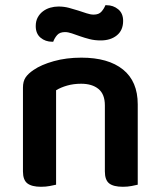

<svg xmlns="http://www.w3.org/2000/svg" viewBox="-20 -709 612 736"><path d="M382 -305Q382 -348 357.5 -368Q333 -388 291 -388Q262 -388 237.5 -381Q213 -374 195 -363V-1Q186 1 171 4Q156 7 137 7Q102 7 85 -6Q68 -19 68 -52V-373Q68 -397 78 -412Q88 -427 109 -441Q138 -461 186 -474.5Q234 -488 292 -488Q395 -488 451.5 -442.5Q508 -397 508 -309V-1Q500 1 484.5 4Q469 7 451 7Q415 7 398.5 -6Q382 -19 382 -52ZM204 -684Q225 -684 244 -679Q263 -674 280 -668.5Q297 -663 312 -658Q327 -653 339 -653Q359 -653 369 -664.5Q379 -676 384 -689H389Q414 -689 433 -673.5Q452 -658 452 -629Q452 -593 428 -573.5Q404 -554 366 -554Q343 -554 323.5 -559Q304 -564 287 -570Q270 -576 255.5 -581Q241 -586 229 -586Q209 -586 199 -574.5Q189 -563 184 -549H180Q154 -549 135.5 -564.5Q117 -580 117 -609Q117 -628 124.5 -642Q132 -656 144.5 -665.5Q157 -675 172.5 -679.5Q188 -684 204 -684Z"/></svg>

Font: Baloo Thambi 2 SemiBold
Style: Regular
Weight: 600
Designer: Aadarsh Rajan and Ek Type
Foundry: Ek Type
Version: Version 1.640;hotconv 1.0.111;makeotfexe 2.5.65597; ttfautoh